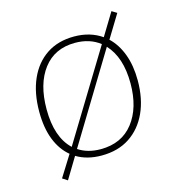

<svg xmlns="http://www.w3.org/2000/svg" viewBox="-101 -683 778 844"><g transform="rotate(-15 287.5 -260.5)"><path d="M294 -530Q367 -530 420 -493L482 -595L505 -581L441 -476Q476 -443 495.5 -391Q515 -339 515 -271Q515 -188 486.5 -125.5Q458 -63 405 -28Q352 7 277 7Q211 7 163 -22L105 74L82 59L142 -37Q103 -69 82 -122.5Q61 -176 61 -250Q61 -335 89 -398Q117 -461 169 -495.5Q221 -530 294 -530ZM291 -502Q198 -502 146.5 -434.5Q95 -367 95 -252Q95 -124 159 -64L404 -466Q358 -502 291 -502ZM481 -267Q481 -386 422 -449L179 -49Q221 -21 280 -21Q376 -21 428.5 -88.5Q481 -156 481 -267Z"/></g></svg>

Font: Bitter ExtraLight
Style: Regular
Weight: 200
Designer: Sol Matas, and Bitter project Authors
Foundry: Sol Matas
Version: Version 2.001